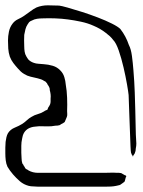

<svg xmlns="http://www.w3.org/2000/svg" viewBox="-48 -649 537 721"><path d="M442 -101Q441 -124 440 -155Q439 -186 438 -208L435 -292Q434 -303 429 -332Q424 -361 416 -395.5Q408 -430 398 -459Q388 -488 377 -499Q371 -507 364.5 -513Q358 -519 350 -525Q340 -533 328 -540Q316 -547 304 -552Q282 -562 256 -567.5Q230 -573 207 -576Q185 -579 160 -580Q135 -581 112 -580Q102 -580 91.5 -578.5Q81 -577 72 -572Q70 -571 67.5 -570Q65 -569 63 -567Q61 -566 59.5 -563Q58 -560 56 -558Q50 -549 47.5 -539Q45 -529 43 -518Q42 -497 43 -475Q43 -465 44.5 -455Q46 -445 51 -437Q53 -434 55 -430.5Q57 -427 59 -425Q67 -417 79 -413Q87 -410 97 -409.5Q107 -409 116 -408Q133 -407 150 -402Q167 -397 179 -384Q189 -374 193.5 -359.5Q198 -345 199 -331Q203 -309 204 -282Q205 -255 204 -232Q204 -228 204.5 -221.5Q205 -215 203 -210Q202 -207 200.5 -204Q199 -201 198 -198Q197 -197 196.5 -194.5Q196 -192 194 -190L188 -186Q185 -185 182 -183Q179 -181 176 -179Q173 -178 168.5 -177.5Q164 -177 160 -177Q145 -174 129.5 -174.5Q114 -175 99 -175Q92 -174 84 -173.5Q76 -173 70 -171Q46 -164 38 -141Q37 -139 36.5 -135Q36 -131 35 -128Q32 -115 32 -101.5Q32 -88 32 -75Q33 -65 33 -54.5Q33 -44 36 -35Q38 -33 39.5 -30.5Q41 -28 42 -25Q44 -24 45 -21Q46 -18 48 -16Q50 -14 53.5 -12.5Q57 -11 59 -9Q75 0 95 0Q115 0 133 0H343Q355 0 367 -0.5Q379 -1 391 0Q395 0 399 0Q403 0 407 1L421 9Q423 10 424 10Q425 10 426 12Q427 13 424 18Q423 21 422 26Q421 31 419 34Q418 35 416 36Q414 37 412 39Q410 40 407 42.5Q404 45 401 46Q398 47 394.5 47.5Q391 48 388 49Q378 51 368 51.5Q358 52 348 52H95Q86 51 77 51Q68 51 60 49Q41 44 27 32Q13 20 1 6Q-5 -1 -10.5 -8.5Q-16 -16 -20 -23Q-25 -34 -26.5 -47Q-28 -60 -28 -73Q-28 -84 -28 -94.5Q-28 -105 -27 -116Q-26 -124 -24 -133Q-22 -142 -18 -149Q-9 -163 7 -169.5Q23 -176 36 -184Q45 -190 53 -197.5Q61 -205 70 -210Q81 -217 94 -220.5Q107 -224 118 -231Q120 -233 124 -234.5Q128 -236 130 -237L133 -245Q135 -248 137 -251Q139 -254 140 -257Q142 -262 142 -268Q142 -274 142 -279Q143 -287 142 -295Q141 -303 139 -310Q139 -318 137 -321Q136 -323 134.5 -326Q133 -329 131 -331Q129 -337 125 -340Q124 -342 122 -343Q120 -344 118 -345Q112 -349 106.5 -351Q101 -353 93 -355Q80 -358 67 -361Q54 -364 43 -371Q36 -375 30 -380.5Q24 -386 19 -392Q10 -402 2 -412.5Q-6 -423 -11 -436Q-16 -451 -17 -466.5Q-18 -482 -18 -497Q-18 -513 -14.5 -530Q-11 -547 -1 -560Q7 -571 20 -577Q33 -583 43 -590Q55 -598 66 -606.5Q77 -615 89 -621Q109 -629 131.5 -629Q154 -629 174 -628Q183 -627 206 -620.5Q229 -614 259 -604.5Q289 -595 319 -583.5Q349 -572 372 -560.5Q395 -549 404 -540Q425 -513 436 -480Q444 -465 447.5 -438.5Q451 -412 453 -385.5Q455 -359 456 -344Q457 -333 458 -302.5Q459 -272 460 -236Q461 -200 461.5 -169.5Q462 -139 463 -128Q464 -119 464 -110Q464 -101 462 -92Q462 -82 458 -73L452 -64Q452 -61 451 -61Q451 -61 449.5 -64.5Q448 -68 447 -68Q443 -76 443 -83.5Q443 -91 442 -101Z"/></svg>

Font: Rubik Vinyl
Style: Regular
Weight: 400
Designer: Hubert and Fischer, NaN
Foundry: Hubert and Fischer, NaN
Version: Version 2.200